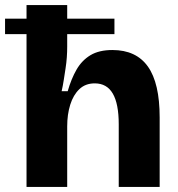

<svg xmlns="http://www.w3.org/2000/svg" viewBox="-37 -740 706 760"><path d="M-17 -666H416V-605H-17ZM68 0V-336V-720H229V-555Q229 -535 227.5 -513.5Q226 -492 222.5 -469.5Q219 -447 215.5 -424Q212 -401 207 -379H231Q245 -428 266 -464.5Q287 -501 321 -521.5Q355 -542 408 -542Q502 -542 548.5 -476.5Q595 -411 595 -275V0H433V-248Q433 -329 409.5 -369.5Q386 -410 338 -410Q301 -410 277 -387Q253 -364 241 -325.5Q229 -287 229 -240V0Z"/></svg>

Font: Bricolage Grotesque 96pt ExtraBold ExtraBold
Style: Regular
Weight: 800
Version: Version 1.001;gftools[0.9.33.dev8+g029e19f]